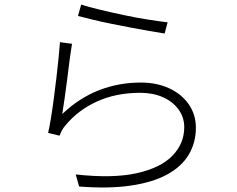

<svg xmlns="http://www.w3.org/2000/svg" viewBox="-20 -792 1040 842"><path d="M336 -772Q366 -762 416 -750Q466 -738 522 -726Q578 -714 630 -706Q682 -698 715 -694L702 -645Q675 -649 635.5 -656Q596 -663 551 -671.5Q506 -680 462 -689Q418 -698 381.5 -707Q345 -716 322 -722ZM296 -600Q291 -572 285.5 -530Q280 -488 274.5 -443Q269 -398 263 -358Q257 -318 253 -292Q328 -363 414.5 -396.5Q501 -430 597 -430Q667 -430 721.5 -405Q776 -380 807.5 -335Q839 -290 839 -232Q839 -166 807.5 -113.5Q776 -61 712.5 -26.5Q649 8 553 22Q457 36 327 26L312 -27Q475 -9 580 -32.5Q685 -56 736.5 -109.5Q788 -163 788 -234Q788 -278 762.5 -312.5Q737 -347 694 -366Q651 -385 595 -385Q489 -385 405.5 -347Q322 -309 267 -242Q257 -231 251 -219Q245 -207 241 -197L191 -209Q197 -235 203.5 -274.5Q210 -314 216 -360Q222 -406 227.5 -452Q233 -498 237 -539Q241 -580 243 -607Z"/></svg>

Font: Noto Sans JP Thin Light
Style: Regular
Weight: 300
Version: Version 2.004-H2;hotconv 1.0.118;makeotfexe 2.5.65603